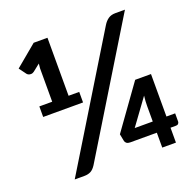

<svg xmlns="http://www.w3.org/2000/svg" viewBox="-128 -850 968 975"><g transform="rotate(-20 356.0 -362.0)"><path d="M227.5 -35.5Q214.5 -15 199.8 -7.5Q185 0 166 0H113L530 -682.5Q541.5 -701.5 557 -712.2Q572.5 -723 595 -723H647.5ZM660 -141H707V-97Q707 -90.5 702.5 -85.5Q698 -80.5 690 -80.5H660V0H586V-80.5H441.5Q429.5 -80.5 422.8 -85.8Q416 -91 414.5 -99L407 -137L574.5 -370.5H660ZM71 -410H140.5V-590L143 -615.5L104.5 -585Q96.5 -579 87.5 -579Q80 -579 74 -582Q68 -585 65.5 -589L38 -626.5L154.5 -723.5H229V-410H286.5V-353H71ZM586 -225Q586 -236.5 586.8 -250.5Q587.5 -264.5 589.5 -279.5L488.5 -141H586Z"/></g></svg>

Font: LatoHex
Style: Bold
Weight: 700
Designer: Lukasz Dziedzic
Foundry: tyPoland Lukasz Dziedzic
Version: Version 1.104; Western+Polish opensource